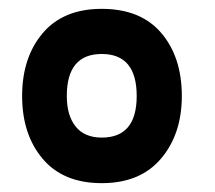

<svg xmlns="http://www.w3.org/2000/svg" viewBox="-20 -839 486 434"><path d="M289 -622Q289 -717 210 -717Q131 -717 131 -622Q131 -578 151 -553Q171 -528 210 -528Q289 -528 289 -622ZM391 -622Q391 -536 344 -480.5Q297 -425 210 -425Q123 -425 76.5 -480Q30 -535 30 -622Q30 -709 76.5 -764Q123 -819 210 -819Q298 -819 344.5 -764.5Q391 -710 391 -622Z"/></svg>

Font: Sinkin Sans 700 Bold
Style: Bold
Weight: 700
Designer: Keith Bates
Foundry: K-Type
Version: Sinkin Sans (version 1.0)  by Keith Bates   •   © 2014   www